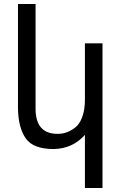

<svg xmlns="http://www.w3.org/2000/svg" viewBox="-20 -741 593 961"><path d="M268 -71Q291 -71 312 -78Q333 -85 355.5 -102Q378 -119 391.5 -155Q405 -191 405 -242V-524H493V200H405V-66Q344 3 249 5Q147 5 109.5 -47.5Q72 -100 70 -197V-721H158V-197Q158 -71 268 -71Z"/></svg>

Font: ColatingCofangSans
Style: Regular
Weight: 400
Foundry: GNU
Version: Version 412.227;June 27, 2022;FontCreator 11.0.0.2412 32-bit